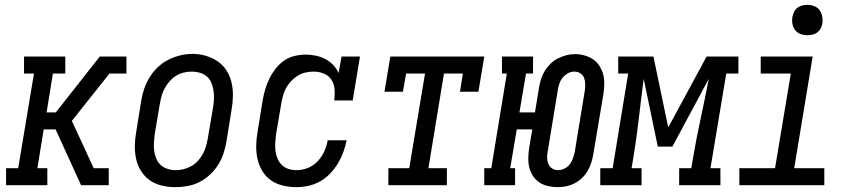

<svg xmlns="http://www.w3.org/2000/svg" viewBox="-20 -763 3540 791"><path d="M5 0V-70H55L120 -460H79V-530H249V-460H198L172 -300H210L391 -530H463L457 -493L463 -530H501V-460H431L276 -265L366 -70H428V0H375L381 -37L375 0H314L241 -160L209 -230H160L134 -70H175V0Z M702 8Q674 8 646.5 1.5Q619 -5 597.5 -20Q576 -35 561.5 -58Q547 -81 541 -107.5Q535 -134 535.5 -162.5Q536 -191 541 -219L562 -349Q566 -374 574.5 -398.5Q583 -423 597 -445.5Q611 -468 630.5 -486.5Q650 -505 674 -517Q698 -529 723 -535Q748 -541 773 -541Q802 -541 828.5 -533Q855 -525 877 -510Q899 -495 913.5 -472Q928 -449 934 -422.5Q940 -396 939.5 -367.5Q939 -339 934 -311L913 -181Q909 -156 901 -131.5Q893 -107 879 -84.5Q865 -62 845 -43.5Q825 -25 801.5 -13Q778 -1 752.5 3.5Q727 8 702 8ZM704 -62Q720 -62 736.5 -66Q753 -70 768 -78.5Q783 -87 795 -100Q807 -113 815.5 -128.5Q824 -144 828.5 -160Q833 -176 836 -192L858 -322Q861 -339 861.5 -356.5Q862 -374 859.5 -390.5Q857 -407 850.5 -422.5Q844 -438 831.5 -448.5Q819 -459 803 -463.5Q787 -468 769 -468Q753 -468 736.5 -464Q720 -460 705.5 -451Q691 -442 679.5 -429Q668 -416 659.5 -401Q651 -386 646.5 -370Q642 -354 639 -338L617 -208Q615 -191 614 -173.5Q613 -156 615.5 -139.5Q618 -123 624.5 -108Q631 -93 643 -82.5Q655 -72 671 -67Q687 -62 704 -62Z M1201 8Q1173 8 1145.5 1.5Q1118 -5 1096.5 -20Q1075 -35 1061 -58Q1047 -81 1041 -107.5Q1035 -134 1035.5 -162.5Q1036 -191 1041 -219L1062 -349Q1066 -372 1072.5 -394.5Q1079 -417 1089.5 -438.5Q1100 -460 1115 -479.5Q1130 -499 1150 -513Q1170 -527 1193.5 -532.5Q1217 -538 1240 -538Q1261 -538 1282 -533.5Q1303 -529 1321 -519.5Q1339 -510 1353 -495Q1367 -480 1375 -462L1387 -530H1463L1433 -349H1357Q1360 -371 1358.5 -393.5Q1357 -416 1346 -433.5Q1335 -451 1315 -459.5Q1295 -468 1272 -468Q1256 -468 1239.5 -464.5Q1223 -461 1208 -452Q1193 -443 1180.5 -430Q1168 -417 1159.5 -402Q1151 -387 1146.5 -370.5Q1142 -354 1139 -338L1117 -208Q1115 -191 1114 -174Q1113 -157 1115 -140.5Q1117 -124 1123.5 -109Q1130 -94 1141.5 -83Q1153 -72 1168.5 -67Q1184 -62 1201 -62Q1225 -62 1248 -71Q1271 -80 1288.5 -98.5Q1306 -117 1316 -139.5Q1326 -162 1330 -185H1408Q1403 -160 1394.5 -136.5Q1386 -113 1372.5 -90.5Q1359 -68 1340.5 -48.5Q1322 -29 1299 -16Q1276 -3 1251 2.5Q1226 8 1201 8Z M1580 0V-70H1666L1731 -460H1653L1640 -385H1564L1588 -530H1975L1951 -385H1875L1887 -460H1809L1745 -70H1821V0Z M2277 8Q2257 8 2237.5 3.5Q2218 -1 2202 -11.5Q2186 -22 2175.5 -38.5Q2165 -55 2160.5 -73.5Q2156 -92 2156.5 -112.5Q2157 -133 2160 -154L2173 -230H2109L2082 -70H2102V0H1975V-70H2004L2068 -460H2048V-530H2176V-460H2147L2120 -300H2184L2201 -404Q2204 -421 2209.5 -438.5Q2215 -456 2225 -472Q2235 -488 2248.5 -501Q2262 -514 2279 -522.5Q2296 -531 2313.5 -535.5Q2331 -540 2349 -540Q2369 -540 2388.5 -534.5Q2408 -529 2423.5 -518.5Q2439 -508 2449.5 -491.5Q2460 -475 2465 -456.5Q2470 -438 2469.5 -417.5Q2469 -397 2466 -376L2424 -126Q2421 -109 2415.5 -91.5Q2410 -74 2400.5 -58Q2391 -42 2377 -29Q2363 -16 2346.5 -7.5Q2330 1 2312.5 4.5Q2295 8 2277 8ZM2279 -62Q2292 -62 2305.5 -68.5Q2319 -75 2327.5 -86.5Q2336 -98 2340.5 -111Q2345 -124 2348 -138L2389 -388Q2391 -402 2391 -415.5Q2391 -429 2386.5 -441.5Q2382 -454 2371 -461Q2360 -468 2346 -468Q2332 -468 2319.5 -461Q2307 -454 2298 -443Q2289 -432 2284.5 -418.5Q2280 -405 2278 -392L2237 -142Q2234 -128 2234 -114.5Q2234 -101 2238.5 -89Q2243 -77 2254 -69.5Q2265 -62 2279 -62Z M2453 0V-70H2504L2568 -460H2527V-530H2672L2733 -238L2891 -530H3022V-460H2972L2907 -70H2948V0H2778V-70H2828L2834 -106Q2848 -189 2866 -272Q2884 -355 2900 -438L2750 -159H2690L2632 -438Q2621 -355 2611.5 -272Q2602 -189 2588 -106L2582 -70H2623V0Z M3026 0V-70H3173L3238 -460H3114V-530H3328L3252 -70H3376V0ZM3306 -618Q3291 -618 3277.5 -623Q3264 -628 3255.5 -639.5Q3247 -651 3244.5 -665.5Q3242 -680 3245 -695Q3247 -705 3252 -715Q3257 -725 3266 -731.5Q3275 -738 3285.5 -740.5Q3296 -743 3306 -743Q3321 -743 3335 -737.5Q3349 -732 3357 -720.5Q3365 -709 3367.5 -694.5Q3370 -680 3368 -665Q3366 -655 3360.5 -645Q3355 -635 3346 -628.5Q3337 -622 3326.5 -620Q3316 -618 3306 -618Z"/></svg>

Font: Iosevka Slab Oblique
Style: Regular
Weight: 400
Italic angle: -9°
Monospace: yes
Designer: Belleve Invis
Foundry: Belleve Invis
Version: Version 11.1.1; ttfautohint (v1.8.3)